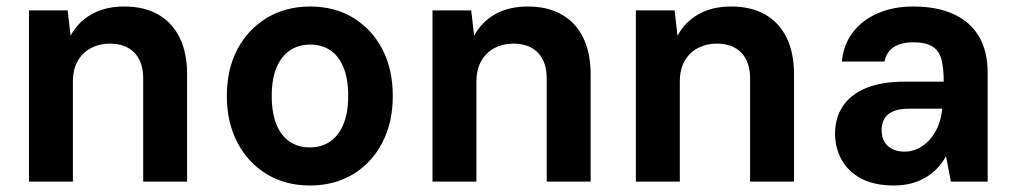

<svg xmlns="http://www.w3.org/2000/svg" viewBox="-20 -558 3126 590"><path d="M69 0V-526H188L197 -448Q219 -490 261 -514Q303 -538 362 -538Q423 -538 466 -513.5Q509 -489 532 -442.5Q555 -396 555 -329V0H420V-317Q420 -368 393 -396Q366 -424 317 -424Q286 -424 260 -410.5Q234 -397 219 -371Q204 -345 204 -307V0Z M932 12Q857 12 799.5 -23Q742 -58 709.5 -120Q677 -182 677 -263Q677 -345 709.5 -406.5Q742 -468 800 -503Q858 -538 933 -538Q1009 -538 1066 -503Q1123 -468 1155 -406.5Q1187 -345 1187 -263Q1187 -182 1155 -120Q1123 -58 1065.5 -23Q1008 12 932 12ZM932 -105Q967 -105 993.5 -122.5Q1020 -140 1035 -175.5Q1050 -211 1050 -263Q1050 -316 1035.5 -351Q1021 -386 995 -403.5Q969 -421 933 -421Q898 -421 871.5 -403.5Q845 -386 830 -351Q815 -316 815 -263Q815 -211 829.5 -175.5Q844 -140 870.5 -122.5Q897 -105 932 -105Z M1309 0V-526H1428L1437 -448Q1459 -490 1501 -514Q1543 -538 1602 -538Q1663 -538 1706 -513.5Q1749 -489 1772 -442.5Q1795 -396 1795 -329V0H1660V-317Q1660 -368 1633 -396Q1606 -424 1557 -424Q1526 -424 1500 -410.5Q1474 -397 1459 -371Q1444 -345 1444 -307V0Z M1934 0V-526H2053L2062 -448Q2084 -490 2126 -514Q2168 -538 2227 -538Q2288 -538 2331 -513.5Q2374 -489 2397 -442.5Q2420 -396 2420 -329V0H2285V-317Q2285 -368 2258 -396Q2231 -424 2182 -424Q2151 -424 2125 -410.5Q2099 -397 2084 -371Q2069 -345 2069 -307V0Z M2727 12Q2666 12 2626 -9.5Q2586 -31 2566 -67.5Q2546 -104 2546 -147Q2546 -195 2569.5 -231Q2593 -267 2640.5 -287Q2688 -307 2759 -307H2880Q2880 -349 2873 -375.5Q2866 -402 2845.5 -415Q2825 -428 2786 -428Q2750 -428 2727 -413.5Q2704 -399 2698 -369H2567Q2572 -421 2600.5 -458.5Q2629 -496 2677 -517Q2725 -538 2787 -538Q2859 -538 2910.5 -514.5Q2962 -491 2988.5 -445.5Q3015 -400 3015 -335V0H2902L2887 -78Q2876 -58 2860.5 -41.5Q2845 -25 2825 -13Q2805 -1 2780.5 5.5Q2756 12 2727 12ZM2759 -92Q2782 -92 2802 -102Q2822 -112 2837.5 -129.5Q2853 -147 2862.5 -170Q2872 -193 2875 -220V-224H2774Q2744 -224 2725 -216Q2706 -208 2697.5 -193Q2689 -178 2689 -159Q2689 -138 2697.5 -123Q2706 -108 2722 -100Q2738 -92 2759 -92Z"/></svg>

Font: DM Sans 9pt
Style: Bold
Weight: 700
Version: Version 4.004;gftools[0.9.30]